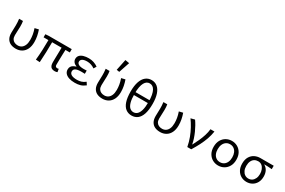

<svg xmlns="http://www.w3.org/2000/svg" viewBox="132 -2122 5137 3457"><g transform="rotate(30 2700.0 -393.5)"><path d="M294 12Q228 12 181 -11Q134 -34 108.5 -80.5Q83 -127 83 -197Q83 -236 85 -275Q87 -314 87 -353Q87 -382 85.5 -415Q84 -448 79 -486H159Q164 -460 165.5 -432.5Q167 -405 167 -373Q167 -335 164 -284.5Q161 -234 161 -192Q161 -143 179.5 -113.5Q198 -84 228.5 -70.5Q259 -57 295 -57Q338 -57 371 -78.5Q404 -100 423.5 -144Q443 -188 443 -257Q443 -308 434 -362Q425 -416 403 -479L483 -498Q504 -439 515.5 -379.5Q527 -320 527 -259Q527 -172 497.5 -111.5Q468 -51 415 -19.5Q362 12 294 12Z M1103 12Q1064 12 1040.5 -2Q1017 -16 1006.5 -43.5Q996 -71 996 -111Q996 -129 996.5 -164Q997 -199 998 -242.5Q999 -286 1000 -331.5Q1001 -377 1002 -417H805Q805 -316 801.5 -209Q798 -102 791 5L708 0Q719 -107 723.5 -213.5Q728 -320 728 -417H627V-481L696 -486H1173V-417H1082Q1080 -376 1078.5 -329Q1077 -282 1076 -237Q1075 -192 1074.5 -157Q1074 -122 1074 -105Q1074 -80 1085.5 -68.5Q1097 -57 1120 -57Q1124 -57 1130 -58.5Q1136 -60 1147 -62L1158 1Q1148 6 1134.5 9Q1121 12 1103 12Z M1520 12Q1449 12 1397.5 -5.5Q1346 -23 1318.5 -55.5Q1291 -88 1291 -134Q1291 -169 1306 -193Q1321 -217 1346.5 -231.5Q1372 -246 1402 -255V-259Q1359 -275 1337 -304Q1315 -333 1315 -367Q1315 -412 1342 -441Q1369 -470 1416.5 -484Q1464 -498 1525 -498Q1579 -498 1628 -482Q1677 -466 1718 -436L1685 -381Q1648 -407 1609 -420Q1570 -433 1527 -433Q1466 -433 1431.5 -413.5Q1397 -394 1397 -357Q1397 -324 1430.5 -304Q1464 -284 1538 -284Q1552 -284 1566.5 -285Q1581 -286 1599 -287V-219Q1578 -220 1559.5 -220.5Q1541 -221 1523 -221Q1448 -221 1410.5 -201.5Q1373 -182 1373 -141Q1373 -100 1411.5 -77Q1450 -54 1529 -54Q1574 -54 1615 -66Q1656 -78 1699 -112L1734 -57Q1681 -16 1631.5 -2Q1582 12 1520 12Z M2094 12Q2028 12 1981 -11Q1934 -34 1908.5 -80.5Q1883 -127 1883 -197Q1883 -236 1885 -275Q1887 -314 1887 -353Q1887 -382 1885.5 -415Q1884 -448 1879 -486H1959Q1964 -460 1965.5 -432.5Q1967 -405 1967 -373Q1967 -335 1964 -284.5Q1961 -234 1961 -192Q1961 -143 1979.5 -113.5Q1998 -84 2028.5 -70.5Q2059 -57 2095 -57Q2138 -57 2171 -78.5Q2204 -100 2223.5 -144Q2243 -188 2243 -257Q2243 -308 2234 -362Q2225 -416 2203 -479L2283 -498Q2304 -439 2315.5 -379.5Q2327 -320 2327 -259Q2327 -172 2297.5 -111.5Q2268 -51 2215 -19.5Q2162 12 2094 12ZM2118 -559 2060 -569 2108 -799 2194 -784Z M2700 12Q2630 12 2578.5 -27Q2527 -66 2499.5 -148Q2472 -230 2472 -359Q2472 -478 2499.5 -559.5Q2527 -641 2578.5 -682.5Q2630 -724 2700 -724Q2770 -724 2821.5 -682.5Q2873 -641 2900.5 -559.5Q2928 -478 2928 -359Q2928 -230 2900.5 -148Q2873 -66 2821.5 -27Q2770 12 2700 12ZM2700 -57Q2742 -57 2775 -85.5Q2808 -114 2827 -180Q2846 -246 2846 -359Q2846 -438 2835 -494.5Q2824 -551 2804.5 -586.5Q2785 -622 2758.5 -638.5Q2732 -655 2700 -655Q2668 -655 2641.5 -638.5Q2615 -622 2595.5 -586.5Q2576 -551 2565 -494.5Q2554 -438 2554 -359Q2554 -246 2573 -180Q2592 -114 2625 -85.5Q2658 -57 2700 -57ZM2517 -330V-390H2883V-330Z M3294 12Q3228 12 3181 -11Q3134 -34 3108.5 -80.5Q3083 -127 3083 -197Q3083 -236 3085 -275Q3087 -314 3087 -353Q3087 -382 3085.5 -415Q3084 -448 3079 -486H3159Q3164 -460 3165.5 -432.5Q3167 -405 3167 -373Q3167 -335 3164 -284.5Q3161 -234 3161 -192Q3161 -143 3179.5 -113.5Q3198 -84 3228.5 -70.5Q3259 -57 3295 -57Q3338 -57 3371 -78.5Q3404 -100 3423.5 -144Q3443 -188 3443 -257Q3443 -308 3434 -362Q3425 -416 3403 -479L3483 -498Q3504 -439 3515.5 -379.5Q3527 -320 3527 -259Q3527 -172 3497.5 -111.5Q3468 -51 3415 -19.5Q3362 12 3294 12Z M3856 0Q3838 -96 3806 -181Q3774 -266 3733 -340.5Q3692 -415 3647 -477L3730 -498Q3758 -459 3785.5 -410Q3813 -361 3837.5 -306.5Q3862 -252 3880.5 -196Q3899 -140 3909 -86H3913Q3946 -148 3977 -216Q4008 -284 4029.5 -352.5Q4051 -421 4057 -486H4140Q4127 -402 4099.5 -323.5Q4072 -245 4031.5 -165.5Q3991 -86 3938 0Z M4500 12Q4436 12 4382.5 -18Q4329 -48 4296.5 -105Q4264 -162 4264 -242Q4264 -324 4296.5 -381Q4329 -438 4382.5 -468Q4436 -498 4500 -498Q4564 -498 4617.5 -468Q4671 -438 4703.5 -381Q4736 -324 4736 -242Q4736 -162 4703.5 -105Q4671 -48 4617.5 -18Q4564 12 4500 12ZM4500 -57Q4546 -57 4580 -80Q4614 -103 4632.5 -144.5Q4651 -186 4651 -242Q4651 -298 4632.5 -340Q4614 -382 4580 -405.5Q4546 -429 4500 -429Q4454 -429 4420 -405.5Q4386 -382 4367.5 -340Q4349 -298 4349 -242Q4349 -186 4367.5 -144.5Q4386 -103 4420 -80Q4454 -57 4500 -57Z M5090 12Q5028 12 4975.5 -17Q4923 -46 4891.5 -102Q4860 -158 4860 -238Q4860 -323 4893 -378Q4926 -433 4979.5 -459.5Q5033 -486 5094 -486H5372V-415Q5329 -419 5292.5 -421Q5256 -423 5214 -423V-419Q5261 -394 5287.5 -344.5Q5314 -295 5314 -227Q5314 -152 5284 -98.5Q5254 -45 5203 -16.5Q5152 12 5090 12ZM5090 -57Q5132 -57 5164 -78.5Q5196 -100 5214.5 -140Q5233 -180 5233 -234Q5233 -282 5216.5 -324Q5200 -366 5168.5 -391.5Q5137 -417 5092 -417Q5050 -417 5017 -397.5Q4984 -378 4964.5 -338Q4945 -298 4945 -238Q4945 -182 4964 -141.5Q4983 -101 5015.5 -79Q5048 -57 5090 -57Z"/></g></svg>

Font: Source Code Variable
Style: Regular
Weight: 400
Monospace: yes
Designer: Paul D. Hunt, Teo Tuominen
Foundry: Adobe Systems Incorporated
Version: Version 1.010;hotconv 1.0.106;makeotfexe 2.5.65593